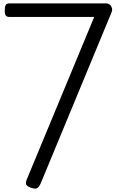

<svg xmlns="http://www.w3.org/2000/svg" viewBox="-20 -1097 702 1133"><path d="M163 11Q140 3 135 -7.5Q130 -18 138 -38L536 -997H35Q21 -997 14.5 -1005Q8 -1013 8 -1035Q8 -1055 13 -1066Q18 -1077 35 -1077H607Q625 -1077 635.5 -1060.5Q646 -1044 639 -1026L224 -24Q214 1 203 11Q192 21 163 11Z"/></svg>

Font: Playwrite PT
Style: Regular
Weight: 400
Designer: Veronika Burian, José Scaglione
Foundry: TypeTogether
Version: Version 1.002